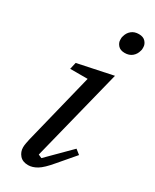

<svg xmlns="http://www.w3.org/2000/svg" viewBox="-196 -795 692 858"><g transform="rotate(30 150.0 -365.5)"><path d="M113 12Q84 12 69 -5.5Q54 -23 54 -46Q54 -57 56.5 -69Q59 -81 61 -91L151 -455H61L69 -490L250 -528L131 -53L149 -45L264 -160L288 -141L217 -58Q182 -16 158.5 -2Q135 12 113 12ZM236 -638Q213 -638 201.5 -651Q190 -664 190 -679Q190 -683 190 -688Q190 -693 192 -698Q197 -718 212 -730.5Q227 -743 250 -743Q273 -743 284.5 -730Q296 -717 296 -702Q296 -698 296 -693Q296 -688 294 -683Q289 -663 274 -650.5Q259 -638 236 -638Z"/></g></svg>

Font: IBM Plex Serif
Style: Italic
Weight: 400
Italic angle: -14°
Designer: Mike Abbink, Paul van der Laan, Pieter van Rosmalen
Foundry: Bold Monday
Version: Version 3.001